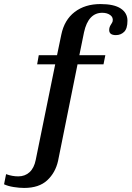

<svg xmlns="http://www.w3.org/2000/svg" viewBox="-83 -742 648 946"><path d="M545 -640Q545 -601 528.5 -585Q512 -569 488 -569Q455 -569 455 -594Q455 -608 463 -620Q471 -632 472 -637Q476 -656 460.5 -667.5Q445 -679 421 -679Q352 -679 331 -583L308 -470H436L427 -425H299L203 51Q190 109 149.5 146.5Q109 184 36 184Q12 184 -16 179.5Q-44 175 -63 166L-53 116Q-23 127 7 127Q40 127 62.5 106.5Q85 86 93 46L189 -425H100L108 -470H198L219 -571Q234 -644 285 -683Q336 -722 412 -722Q479 -722 512 -700Q545 -678 545 -640Z"/></svg>

Font: Taviraj Medium
Style: Italic
Weight: 500
Italic angle: -12°
Designer: Katatrad Team
Foundry: CadsonDemak
Version: Version 1.001